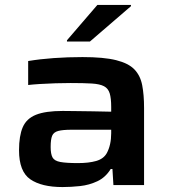

<svg xmlns="http://www.w3.org/2000/svg" viewBox="-20 -749 691 777"><path d="M233 8Q148 8 102.5 -23.5Q57 -55 57 -141Q57 -199 72 -234Q87 -269 125.5 -284.5Q164 -300 234 -300Q248 -300 282 -299.5Q316 -299 356.5 -298.5Q397 -298 430 -297V-316Q430 -351 424 -371Q418 -391 401 -400Q384 -409 351.5 -411Q319 -413 266 -413Q239 -413 205 -412Q171 -411 140.5 -409Q110 -407 94 -405V-502Q142 -510 198 -514Q254 -518 314 -518Q400 -518 450 -505.5Q500 -493 524 -468Q548 -443 555.5 -404Q563 -365 563 -312V0H439L435 -65H428Q407 -31 374 -15.5Q341 0 304 4Q267 8 233 8ZM296 -89Q339 -89 369 -97.5Q399 -106 412 -129Q430 -162 430 -210V-224H270Q234 -224 215.5 -219Q197 -214 191 -199.5Q185 -185 185 -154Q185 -126 192.5 -112Q200 -98 224 -93.5Q248 -89 296 -89ZM251 -581V-586L374 -729H510V-724L344 -581Z"/></svg>

Font: Saira Expanded SemiBold
Style: Regular
Weight: 600
Width: 7
Designer: Hector Gatti with collaboration of the Omnibus-Type team
Foundry: Omnibus-Type
Version: Version 1.100; ttfautohint (v1.8.3)